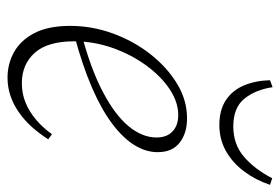

<svg xmlns="http://www.w3.org/2000/svg" viewBox="-140 -610 762 523"><g transform="rotate(90 241.5 -348.0)"><path d="M191 13Q153 13 121 -5Q89 -23 69.5 -60.5Q50 -98 50 -158Q50 -217 70.5 -273.5Q91 -330 126.5 -375.5Q162 -421 207 -448.5Q252 -476 302 -476Q342 -476 368 -456Q394 -436 394 -396Q394 -364 375 -333Q356 -302 317 -272.5Q278 -243 218 -217Q158 -191 76 -169L74 -189Q168 -214 230.5 -247Q293 -280 323.5 -317Q354 -354 354 -393Q354 -421 337.5 -436.5Q321 -452 293 -452Q257 -452 221.5 -428Q186 -404 156.5 -363Q127 -322 109.5 -271.5Q92 -221 92 -169Q92 -96 123.5 -61Q155 -26 206 -26Q235 -26 260 -36.5Q285 -47 306.5 -65.5Q328 -84 345 -108L359 -98Q343 -73 325 -53Q307 -33 285.5 -18Q264 -3 240.5 5Q217 13 191 13ZM320 -564Q279 -564 252 -582Q225 -600 212 -631.5Q199 -663 198 -702L217 -709Q224 -662 248.5 -632Q273 -602 324 -602Q373 -602 407 -631.5Q441 -661 465 -708L483 -702Q470 -663 446.5 -631.5Q423 -600 391 -582Q359 -564 320 -564Z"/></g></svg>

Font: Source Serif 4 36pt Light
Style: Italic
Weight: 300
Italic angle: -12°
Designer: Frank Grießhammer
Foundry: Adobe Systems Incorporated
Version: Version 4.004;hotconv 1.0.116;makeotfexe 2.5.65601